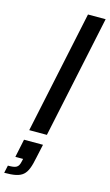

<svg xmlns="http://www.w3.org/2000/svg" viewBox="-197 -794 643 1124"><g transform="rotate(15 124.5 -232.0)"><path d="M188 -743 31 0H138L295 -743ZM-36 233 -46 279C69 279 91 254 113 145L131 62H16L-7 172H40L36 189C28 226 14 233 -36 233Z"/></g></svg>

Font: Saira UNSAM Medium Italic
Style: Regular
Weight: 500
Italic angle: -12°
Designer: Hector Gatti with collaboration of the Omnibus-Type team
Foundry: Omnibus-Type
Version: Version 0.072;PS 000.072;hotconv 1.0.88;makeotf.lib2.5.64775